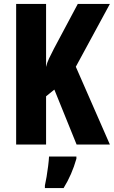

<svg xmlns="http://www.w3.org/2000/svg" viewBox="-20 -734 578 975"><path d="M538 0H369L256 -279L214 -245V0H62V-714H214V-394Q218 -414 229 -437Q240 -460 254 -487L375 -714H538L365 -395ZM368 72Q345 153 303 221H208V208Q212 191 216.5 164Q221 137 224.5 109Q228 81 229 61H368Z"/></svg>

Font: Noto Sans Arabic ExtCond ExtBd
Style: Regular
Weight: 800
Width: 2
Designer: Monotype Design Team, Nadine Chahine, Nizar Qandah and Khaled Hosny
Foundry: Monotype Imaging Inc.
Version: Version 2.012; ttfautohint (v1.8.4.7-5d5b)